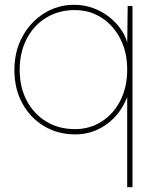

<svg xmlns="http://www.w3.org/2000/svg" viewBox="-20 -550 651 800"><path d="M510 230V-172L519 -175Q509 -135 488 -101Q467 -67 437 -42Q407 -17 371 -3.5Q335 10 294 10Q221 10 163.5 -24.5Q106 -59 73 -119.5Q40 -180 40 -258Q40 -337 74 -398.5Q108 -460 164.5 -495Q221 -530 290 -530Q330 -530 367.5 -516.5Q405 -503 436 -478.5Q467 -454 488 -421.5Q509 -389 516 -350L510 -353L512 -525H532V230ZM510 -260Q510 -332 481.5 -388Q453 -444 403.5 -476Q354 -508 291 -508Q224 -508 172 -476Q120 -444 91 -387.5Q62 -331 62 -258Q62 -187 91 -131.5Q120 -76 172 -44Q224 -12 293 -12Q354 -12 403.5 -43.5Q453 -75 481.5 -131Q510 -187 510 -260Z"/></svg>

Font: Mach Thin
Style: Regular
Weight: 250
Version: Version 1.002